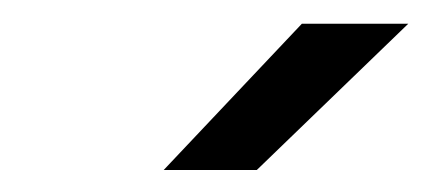

<svg xmlns="http://www.w3.org/2000/svg" viewBox="-20 -758 373 166"><path d="M121.5 -611 241 -737.5H333L202 -611Z"/></svg>

Font: Epilogue Medium
Style: Italic
Weight: 500
Italic angle: -12°
Designer: Tyler Finck
Foundry: Etcetera Type Co
Version: Version 2.112